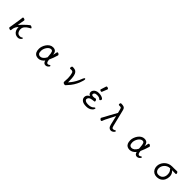

<svg xmlns="http://www.w3.org/2000/svg" viewBox="649 -2979 5213 5213"><g transform="rotate(45 3255.0 -373.0)"><path d="M343 -470Q345 -483 363 -483Q381 -483 403.5 -473Q426 -463 426 -446V-442Q419 -407 410 -353L391 -236Q480 -339 576 -423Q609 -453 636 -471Q642 -475 652.5 -475Q663 -475 677 -468Q691 -461 702 -451.5Q713 -442 713 -432.5Q713 -423 705 -419Q683 -405 659.5 -393Q636 -381 612 -362Q566 -324 544 -291Q522 -258 522 -204Q522 -167 535 -133Q548 -99 573.5 -78Q599 -57 635 -57Q652 -57 669 -58.5Q686 -60 696 -68Q718 -84 730 -84Q736 -84 740.5 -80.5Q745 -77 745 -69Q745 -57 729 -38Q713 -19 687.5 -4.5Q662 10 630 10Q574 10 532.5 -16.5Q491 -43 468.5 -90.5Q446 -138 446 -198V-212Q413 -178 389 -134Q375 -107 369 -80Q363 -51 358 -6Q356 7 338 7Q320 7 298 -4Q276 -14 276 -30V-32L291 -119L330 -367Q338 -418 343 -470Z M1603 -446Q1631 -413 1642 -342Q1658 -399 1666 -453Q1670 -476 1691 -476Q1708 -476 1728 -460.5Q1748 -445 1748 -427Q1748 -425 1747 -423V-422Q1731 -364 1706 -296Q1681 -228 1655 -172Q1661 -120 1670.5 -97Q1680 -74 1690 -67.5Q1700 -61 1709 -59Q1711 -59 1713.5 -58.5Q1716 -58 1721.5 -58Q1727 -58 1738 -61Q1748 -63 1755 -70Q1775 -85 1788 -85Q1797 -85 1800.5 -80Q1804 -75 1804 -68Q1804 -56 1789 -37Q1774 -18 1749.5 -4Q1725 10 1694 10Q1658 10 1634 -13Q1613 -32 1600 -79Q1565 -34 1519 -8Q1473 18 1422 18Q1371 18 1333 -2Q1295 -22 1273.5 -67Q1252 -112 1252 -185Q1252 -230 1269.5 -282Q1287 -334 1319.5 -380.5Q1352 -427 1397.5 -456.5Q1443 -486 1499 -486Q1570 -486 1603 -446ZM1557 -372Q1542 -411 1499 -411Q1465 -411 1434.5 -389.5Q1404 -368 1381 -333.5Q1358 -299 1345 -259.5Q1332 -220 1332 -184Q1332 -114 1356.5 -85.5Q1381 -57 1421 -57Q1466 -57 1507 -87.5Q1548 -118 1583 -186L1579 -237Q1574 -330 1557 -372Z M2238 -400H2237Q2226 -400 2221 -412Q2217 -422 2217 -436Q2217 -450 2225.5 -467.5Q2234 -485 2253 -485Q2297 -485 2334 -476Q2371 -467 2399 -434.5Q2427 -402 2441.5 -335Q2456 -268 2456 -153V-116Q2456 -106 2455 -96Q2486 -130 2520 -173.5Q2554 -217 2592.5 -286Q2631 -355 2669 -455Q2687 -500 2709 -500Q2728 -500 2728 -471Q2728 -463 2718 -421.5Q2708 -380 2682.5 -317Q2657 -254 2611.5 -179.5Q2566 -105 2494 -30Q2475 -9 2466 2Q2456 15 2439 15Q2428 15 2406.5 8Q2385 1 2377.5 -11.5Q2370 -24 2370 -42Q2370 -55 2372 -75Q2377 -125 2377 -172.5Q2377 -220 2369.5 -272.5Q2362 -325 2351 -356Q2341 -384 2323.5 -393Q2306 -402 2278 -402Q2260 -402 2238 -400Z M3220 -594 3269 -748Q3273 -764 3294 -764Q3315 -764 3333.5 -753Q3352 -742 3352 -726Q3352 -722 3350 -719L3289 -568Q3284 -555 3267.5 -555Q3251 -555 3234.5 -564Q3218 -573 3218 -584Q3218 -591 3220 -594ZM3439 -117Q3453 -133 3466 -133Q3484 -133 3484 -115Q3484 -104 3473.5 -83.5Q3463 -63 3437 -40Q3375 18 3267.5 18Q3160 18 3107 -20.5Q3054 -59 3050 -121Q3050 -125 3050 -130Q3050 -213 3144 -256Q3116 -265 3098 -284Q3074 -311 3074 -349Q3074 -380 3094 -411.5Q3114 -443 3154.5 -464.5Q3195 -486 3253.5 -486Q3312 -486 3351.5 -474Q3391 -462 3412.5 -445.5Q3434 -429 3435 -417V-416Q3435 -415 3435 -413Q3435 -392 3421 -378Q3407 -364 3398.5 -364Q3390 -364 3383 -370L3374 -379Q3340 -413 3258 -413Q3202 -413 3178.5 -391Q3155 -369 3155 -347Q3155 -323 3171 -315Q3188 -306 3224 -306Q3260 -306 3297 -318H3301Q3317 -318 3330 -298Q3344 -277 3344 -257.5Q3344 -238 3327 -237Q3237 -228 3201.5 -215.5Q3166 -203 3148.5 -179Q3131 -155 3131 -128Q3131 -126 3131 -124Q3133 -96 3167 -76.5Q3201 -57 3259.5 -57Q3318 -57 3361 -69Q3404 -81 3439 -117Z M4216 -64H4222Q4232 -64 4244.5 -66.5Q4257 -69 4264 -74Q4284 -88 4297 -88Q4304 -88 4308.5 -84Q4313 -80 4313 -72Q4313 -58 4296.5 -39Q4280 -20 4255 -6Q4230 8 4201 8Q4162 8 4133.5 -18.5Q4105 -45 4089 -110L4027 -375Q3977 -281 3887 -100Q3874 -74 3866 -51Q3856 -23 3850 -10Q3843 6 3826 6Q3809 6 3790 -11Q3771 -28 3771 -44Q3771 -50 3774 -55Q3789 -79 3821 -139L3885 -259Q3945 -372 4002 -470L3975 -579Q3968 -608 3959.5 -619.5Q3951 -631 3935 -634Q3919 -637 3890 -637H3879Q3866 -637 3860 -646.5Q3854 -656 3854 -670Q3854 -684 3862 -699Q3870 -714 3887 -714Q3947 -714 3978.5 -703Q4010 -692 4024.5 -668Q4039 -644 4048 -606L4166 -128Q4176 -91 4185 -78.5Q4194 -66 4216 -64Z M5113 -446Q5141 -413 5152 -342Q5168 -399 5176 -453Q5180 -476 5201 -476Q5218 -476 5238 -460.5Q5258 -445 5258 -427Q5258 -425 5257 -423V-422Q5241 -364 5216 -296Q5191 -228 5165 -172Q5171 -120 5180.5 -97Q5190 -74 5200 -67.5Q5210 -61 5219 -59Q5221 -59 5223.5 -58.5Q5226 -58 5231.5 -58Q5237 -58 5248 -61Q5258 -63 5265 -70Q5285 -85 5298 -85Q5307 -85 5310.5 -80Q5314 -75 5314 -68Q5314 -56 5299 -37Q5284 -18 5259.5 -4Q5235 10 5204 10Q5168 10 5144 -13Q5123 -32 5110 -79Q5075 -34 5029 -8Q4983 18 4932 18Q4881 18 4843 -2Q4805 -22 4783.5 -67Q4762 -112 4762 -185Q4762 -230 4779.5 -282Q4797 -334 4829.5 -380.5Q4862 -427 4907.5 -456.5Q4953 -486 5009 -486Q5080 -486 5113 -446ZM5067 -372Q5052 -411 5009 -411Q4975 -411 4944.5 -389.5Q4914 -368 4891 -333.5Q4868 -299 4855 -259.5Q4842 -220 4842 -184Q4842 -114 4866.5 -85.5Q4891 -57 4931 -57Q4976 -57 5017 -87.5Q5058 -118 5093 -186L5089 -237Q5084 -330 5067 -372Z M6280 -406Q6214 -408 6154 -408H6141Q6171 -385 6192 -348Q6219 -302 6219 -243Q6219 -170 6190.5 -111Q6162 -52 6106 -17Q6050 18 5968 18Q5907 18 5861.5 -10Q5816 -38 5791.5 -86.5Q5767 -135 5767 -194Q5767 -245 5788.5 -296.5Q5810 -348 5849.5 -389.5Q5889 -431 5944.5 -456.5Q6000 -482 6068 -482H6150Q6204 -482 6255 -485H6256Q6274 -485 6285.5 -464Q6297 -443 6297 -426Q6297 -417 6292.5 -411.5Q6288 -406 6280 -406ZM6072 -408H6064Q6015 -408 5975.5 -389Q5936 -370 5907 -339Q5878 -308 5862.5 -270.5Q5847 -233 5847 -194Q5847 -131 5879.5 -94Q5912 -57 5968 -57Q6024 -57 6062 -81Q6100 -105 6119.5 -146Q6139 -187 6139 -235.5Q6139 -284 6127 -321Q6115 -358 6084 -387Q6074 -397 6072 -408Z"/></g></svg>

Font: Moon Stars Kai
Style: Bold
Weight: 700
Designer: GuiWonder
Version: Version 1.101